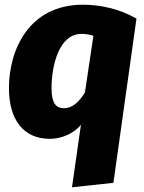

<svg xmlns="http://www.w3.org/2000/svg" viewBox="-20 -571 614 816"><path d="M286 225 462 206 560 -492C487 -534 405 -551 333 -551C102 -551 18 -358 18 -196C18 -65 78 19 191 19C256 19 307 -17 324 -41ZM252 -111C223 -111 199 -126 199 -196C199 -295 232 -427 326 -427C346 -427 359 -424 377 -419L341 -178C314 -134 285 -111 252 -111Z"/></svg>

Font: Fira Sans ExtraBold
Style: Italic
Weight: 800
Italic angle: -8°
Designer: bBox Type GmbH & Carrois Corporate GbR & Edenspiekermann AG
Foundry: bBox Type GmbH & Carrois Corporate GbR & Edenspiekermann AG
Version: Version 4.301;PS 004.301;hotconv 1.0.88;makeotf.lib2.5.64775